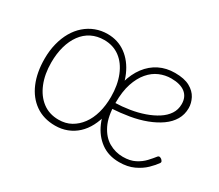

<svg xmlns="http://www.w3.org/2000/svg" viewBox="-101 -739 1114 977"><g transform="rotate(30 456.5 -250.0)"><path d="M291 19Q223 19 174.5 -15Q126 -49 100.5 -109.5Q75 -170 75 -250Q75 -298 85.5 -339.5Q96 -381 115 -414Q134 -447 161 -470.5Q188 -494 221 -506.5Q254 -519 291 -519Q352 -519 398.5 -485Q445 -451 471.5 -390.5Q498 -330 498 -250Q498 -202 488.5 -161Q479 -120 461.5 -86.5Q444 -53 418.5 -29.5Q393 -6 360.5 6.5Q328 19 291 19ZM291 -16Q332 -16 363.5 -33.5Q395 -51 418 -82Q441 -113 453 -156Q465 -199 465 -250Q465 -319 443.5 -372.5Q422 -426 383 -455Q344 -484 291 -484Q250 -484 217 -467.5Q184 -451 161 -419.5Q138 -388 126 -345Q114 -302 114 -250Q114 -182 135.5 -129Q157 -76 196.5 -46Q236 -16 291 -16ZM666 17Q603 17 558.5 -15.5Q514 -48 490 -103.5Q466 -159 466 -228Q466 -294 481 -347.5Q496 -401 525 -439.5Q554 -478 595 -498.5Q636 -519 687 -519Q742 -519 774.5 -501Q807 -483 821.5 -455Q836 -427 836 -398Q836 -360 818 -329.5Q800 -299 767.5 -276Q735 -253 691.5 -236.5Q648 -220 597.5 -211.5Q547 -203 494 -200V-234Q538 -235 581.5 -242Q625 -249 663.5 -262.5Q702 -276 731.5 -295Q761 -314 778 -339.5Q795 -365 795 -398Q795 -440 766.5 -462.5Q738 -485 684 -485Q649 -485 616 -471Q583 -457 557 -426.5Q531 -396 515.5 -349.5Q500 -303 500 -236Q500 -157 524 -108.5Q548 -60 586.5 -38Q625 -16 669 -16Q711 -16 740 -31Q769 -46 788.5 -67Q808 -88 822 -106Q827 -111 832 -110Q837 -109 843 -105Q848 -101 851 -95.5Q854 -90 850 -84Q837 -65 812.5 -41Q788 -17 751.5 0Q715 17 666 17Z"/></g></svg>

Font: Playwrite NG Modern Thin
Style: Regular
Weight: 250
Designer: Veronika Burian, José Scaglione
Foundry: TypeTogether
Version: Version 1.002